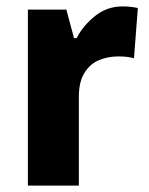

<svg xmlns="http://www.w3.org/2000/svg" viewBox="-20 -579 465 599"><path d="M362 -559Q387 -559 410 -554L398 -397Q380 -403 350 -403Q316 -403 288 -391Q260 -379 243 -351Q226 -323 226 -277V0H67V-549H187L211 -460H219Q239 -499 276.5 -529Q314 -559 362 -559Z"/></svg>

Font: Noto Sans Kannada SemiCondensed ExtraBold
Style: Regular
Weight: 800
Width: 4
Designer: Jelle Bosma - Monotype Design Team
Foundry: Monotype Imaging Inc.
Version: Version 2.005; ttfautohint (v1.8.4.7-5d5b)